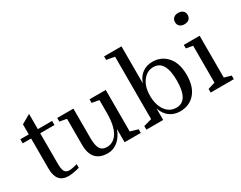

<svg xmlns="http://www.w3.org/2000/svg" viewBox="-88 -1223 2140 1702"><g transform="rotate(-30 982.5 -372.0)"><path d="M199 -485H345V-443H199V-133Q199 -74 213 -51.5Q227 -29 258 -29Q289 -29 342 -44V-7Q272 12 228 12Q106 12 106 -135V-443H20V-485H106V-588L199 -641Z M397 -485H563V-186Q563 -107 583.5 -74Q604 -41 651 -41Q721 -41 761 -107Q801 -173 801 -309V-435L728 -448V-485H894V-60L973 -37V0H807V-135Q781 -64 734.5 -26.5Q688 11 633 11Q469 11 469 -169V-435L397 -448Z M1030 -750H1208V-372Q1229 -433 1273 -464Q1317 -495 1374 -495Q1467 -495 1525 -428.5Q1583 -362 1583 -242Q1583 -122 1525.5 -56Q1468 10 1373 10Q1312 10 1267 -23Q1222 -56 1202 -118V0H1030V-37L1113 -60V-699L1030 -714ZM1360 -450Q1295 -450 1251.5 -393.5Q1208 -337 1208 -243.5Q1208 -150 1249.5 -92.5Q1291 -35 1360 -35Q1482 -35 1482 -242.5Q1482 -450 1360 -450Z M1693 -485H1855V-57L1925 -37V0H1688V-37L1761 -59V-437L1693 -449ZM1726 -698Q1726 -725 1743.5 -740.5Q1761 -756 1790.5 -756Q1820 -756 1838 -740.5Q1856 -725 1856 -698.5Q1856 -672 1839 -656Q1822 -640 1791.5 -640Q1761 -640 1743.5 -655.5Q1726 -671 1726 -698Z"/></g></svg>

Font: Ledger
Style: Regular
Weight: 400
Designer: Denis Masharov
Foundry: Denis Masharov
Version: 1.001